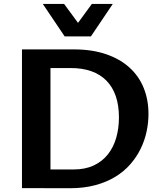

<svg xmlns="http://www.w3.org/2000/svg" viewBox="-20 -970 852 990"><path d="M93.3 -715.3H360.4Q454.6 -715.3 526.6 -690.7Q598.6 -666 647.5 -621.8Q696.3 -577.6 720.9 -516.6Q745.6 -455.6 745.6 -382.3Q745.6 -337.4 735.8 -291.5Q726.1 -245.6 705.3 -203.1Q684.6 -160.6 652.3 -123.5Q620.1 -86.4 575.2 -58.8Q530.3 -31.2 471.9 -15.4Q413.6 0.5 340.8 0.5L93.3 0ZM240.2 -96.2H359.4Q419.4 -96.2 463.4 -116.9Q507.3 -137.7 536.1 -173.8Q564.9 -210 579.1 -259Q593.3 -308.1 593.3 -364.7Q593.3 -426.8 576.9 -474.4Q560.5 -522 528.8 -554.2Q497.1 -586.4 450.9 -602.8Q404.8 -619.1 345.7 -619.1H240.2ZM561.5 -949.7 448.7 -782.2H313.5L200.7 -949.7H310.5L382.3 -852.1L453.6 -949.7Z"/></svg>

Font: Proza Libre
Style: SemiBold
Weight: 600
Designer: Jasper de Waard
Foundry: Jasper de Waard
Version: Version 1.000; ttfautohint (v1.4.1.8-43bc) -l 8 -r 50 -G 200